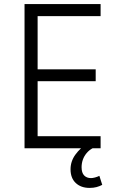

<svg xmlns="http://www.w3.org/2000/svg" viewBox="-20 -725 590 939"><path d="M100 0V-705H472V-646H164V-386H448V-328H164V-59H472V0ZM418 194Q376 194 350.5 170Q325 146 325 103Q325 64 348.5 31.5Q372 -1 410 -26L433 0Q416 9 403.5 24Q391 39 385 56.5Q379 74 379 93Q379 120 391.5 133Q404 146 425 146Q433 146 444.5 143Q456 140 466 135L480 179Q467 186 452 190Q437 194 418 194Z"/></svg>

Font: Nunito Sans 7pt Condensed Light
Style: Regular
Weight: 300
Width: 3
Designer: Vernon Adams
Foundry: Vernon Adams
Version: Version 3.101;gftools[0.9.27]